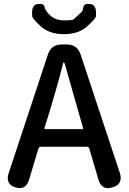

<svg xmlns="http://www.w3.org/2000/svg" viewBox="-20 -966 662 989"><path d="M59 -1Q6 -18 25 -75L227 -686Q244 -737 298 -737H324Q378 -737 395 -686L597 -76Q616 -18 560 -1Q504 17 487 -41L440 -201Q437 -210 427 -210H191Q181 -210 178 -201L130 -41Q113 16 59 -1ZM209 -306Q208 -301 213 -301H404Q409 -301 408 -306L314 -636Q311 -645 308.5 -645Q306 -645 304 -636Q279 -535 238 -400ZM188 -832Q147 -871 146 -882Q140 -941 173 -945Q206 -950 209.5 -930Q213 -910 240 -885.5Q267 -861 310 -861Q353 -861 359 -866Q381 -886 402 -906Q406 -910 409.5 -930Q413 -950 447 -945Q480 -940 474 -881Q473 -871 431 -832Q386 -790 309.5 -790Q233 -790 188 -832Z"/></svg>

Font: Resource Han Rounded KR Medium
Style: Regular
Weight: 500
Designer: Cyano Hao (round all glyphs); Ryoko NISHIZUKA 西塚涼子 (kana, bopomofo & ideographs); Paul D. Hunt (Latin, Greek & Cyrillic)
Foundry: Cyano Hao
Version: 0.990